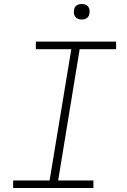

<svg xmlns="http://www.w3.org/2000/svg" viewBox="-20 -944 640 964"><path d="M46 0V-38H229L338 -697H160V-735H563V-697H380L272 -38H449V0ZM390 -846Q381 -846 372.5 -849Q364 -852 358.5 -859Q353 -866 351.5 -875.5Q350 -885 352 -895Q353 -901 356 -907Q359 -913 365 -917Q371 -921 377.5 -922.5Q384 -924 390 -924Q400 -924 408.5 -921Q417 -918 422.5 -911Q428 -904 429.5 -894.5Q431 -885 429 -875Q428 -869 424.5 -863Q421 -857 415.5 -853Q410 -849 403.5 -847.5Q397 -846 390 -846Z"/></svg>

Font: Iosevka Slab XLtEx
Style: Italic
Weight: 200
Width: 7
Italic angle: -9°
Monospace: yes
Designer: Belleve Invis
Foundry: Belleve Invis
Version: Version 11.1.0; ttfautohint (v1.8.3)